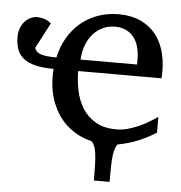

<svg xmlns="http://www.w3.org/2000/svg" viewBox="-49 -541 703 744"><g transform="rotate(5 302.5 -169.0)"><path d="M570.8 -49.8Q549.8 -36.6 527.1 -25.4Q504.4 -14.2 480.2 -5.9Q456.1 2.4 431.2 7.3L422.9 8.8Q418 14.6 415 22Q410.2 33.7 407.7 51.8Q405.3 69.8 404.8 95.2Q404.3 120.6 404.3 156.2H343.3Q343.3 120.6 342.5 95.2Q341.8 69.8 339.4 51.8Q336.9 33.7 332 22Q327.6 12.2 320.8 4.9Q307.1 2 293.5 -2.9Q251.5 -18.6 219.5 -49.3Q187.5 -80.1 168.2 -126.7Q148.9 -173.3 148.9 -235.8Q148.9 -242.2 149.2 -248.8Q149.4 -255.4 149.9 -261.2Q108.4 -261.2 79.8 -268.1Q51.3 -274.9 33.4 -288.8Q15.6 -302.7 7.8 -323.5Q0 -344.2 0 -372.1Q0 -392.6 6.3 -408.2Q12.7 -423.8 22.9 -434.3Q33.2 -444.8 45.7 -450.2Q58.1 -455.6 69.8 -455.6Q82 -455.6 96.2 -451.4Q110.4 -447.3 124 -435.5L71.8 -335.9Q74.7 -327.6 80.3 -322Q85.9 -316.4 95.7 -313Q105.5 -309.6 120.6 -307.9Q135.7 -306.2 157.2 -306.2Q166.5 -349.6 187 -384.3Q207.5 -418.9 236.8 -443.4Q266.1 -467.8 303.5 -481Q340.8 -494.1 383.8 -494.1Q430.2 -494.1 465.3 -478.8Q500.5 -463.4 523.9 -436.3Q547.4 -409.2 559.1 -371.3Q570.8 -333.5 570.8 -289.1V-275.9Q570.8 -268.1 569.8 -261.2H245.6Q245.6 -223.1 253.7 -185.1Q261.7 -147 280.8 -116.7Q299.8 -86.4 332 -67.6Q364.3 -48.8 412.6 -48.8Q434.1 -48.8 455.1 -54.4Q476.1 -60.1 496.3 -68.8Q516.6 -77.6 535.2 -88.6Q553.7 -99.6 570.8 -110.8ZM470.7 -328.1Q470.7 -353 464.8 -374.3Q459 -395.5 447 -411.1Q435.1 -426.8 416.7 -435.8Q398.4 -444.8 373.5 -444.8Q348.6 -444.8 327.1 -435.3Q305.7 -425.8 289.3 -407.7Q272.9 -389.6 262.9 -364Q252.9 -338.4 251 -306.2H470.7Z"/></g></svg>

Font: Charis SIL
Style: Regular
Weight: 400
Foundry: SIL International
Version: Version 4.112